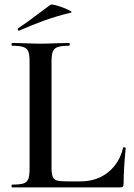

<svg xmlns="http://www.w3.org/2000/svg" viewBox="-20 -811 581 831"><path d="M268 -26H328Q399 -26 448 -65.5Q497 -105 513 -172Q513 -174 517 -174Q519 -174 521.5 -172.5Q524 -171 524 -170Q515 -78 515 -15Q515 -7 512 -3.5Q509 0 500 0H32Q30 0 30 -6Q30 -12 32 -12Q66 -12 81.5 -17Q97 -22 102.5 -36.5Q108 -51 108 -81V-544Q108 -574 102.5 -588Q97 -602 81 -607.5Q65 -613 32 -613Q30 -613 30 -619Q30 -625 32 -625L83 -624Q127 -622 155 -622Q185 -622 229 -624L279 -625Q282 -625 282 -619Q282 -613 279 -613Q246 -613 230 -607.5Q214 -602 208.5 -587.5Q203 -573 203 -543V-85Q203 -59 208 -46.5Q213 -34 226 -30Q239 -26 268 -26ZM62 -678Q58 -678 57 -682.5Q56 -687 59 -689Q96 -713 148 -753L198 -790Q203 -794 229.5 -786Q256 -778 276.5 -768Q297 -758 286 -756Q224 -741 172.5 -722.5Q121 -704 64 -679Z"/></svg>

Font: Cormorant Garamond SemiBold
Style: Regular
Weight: 600
Designer: Christian Thalmann (Catharsis Fonts)
Foundry: Catharsis Fonts
Version: Version 4.000